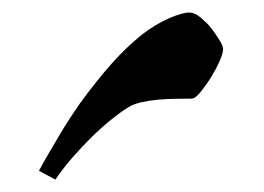

<svg xmlns="http://www.w3.org/2000/svg" viewBox="-20 -314 424 308"><path d="M337.9 -235.4Q337.9 -229 332.8 -217Q327.6 -205.1 320.3 -192.9Q313 -180.7 303.2 -168.2Q293.5 -155.8 287.6 -155.8Q274.9 -155.8 261 -155.5Q247.1 -155.3 233.4 -154.1Q219.7 -152.8 207.5 -150.1Q195.3 -147.5 187 -142.6Q173.3 -134.3 158 -121.8Q142.6 -109.4 127 -94Q111.3 -78.6 96.2 -61.3Q81.1 -43.9 68.8 -25.9L42.5 -40Q48.8 -52.2 57.4 -66.7Q65.9 -81.1 74.5 -95.7Q83 -110.4 91.8 -123.8Q100.6 -137.2 108.4 -148.4Q135.3 -185.1 158.9 -211.7Q182.6 -238.3 207.5 -258.3Q229 -274.9 250.5 -284.4Q272 -293.9 283.7 -293.9Q292.5 -293.9 302.2 -285.6Q312 -277.3 317.9 -270Q323.7 -262.7 330.8 -251.7Q337.9 -240.7 337.9 -235.4Z"/></svg>

Font: Accordance
Style: Bold-Italic
Weight: 700
Italic angle: -11°
Version: Version 1.2 (build January 31, 2020) Miklal Software Solutio